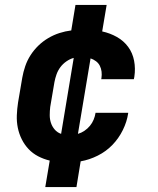

<svg xmlns="http://www.w3.org/2000/svg" viewBox="-20 -648 640 776"><path d="M163 108 181 1Q156 -5 134 -16.5Q112 -28 95.5 -45.5Q79 -63 68 -85Q57 -107 52 -131.5Q47 -156 48 -182Q49 -208 53 -234L70 -334Q74 -357 82 -380.5Q90 -404 103.5 -425Q117 -446 135 -463.5Q153 -481 175 -494Q197 -507 220.5 -514.5Q244 -522 268 -525L285 -628H411L393 -521Q425 -514 452.5 -498.5Q480 -483 498 -458.5Q516 -434 522 -402.5Q528 -371 523 -338L521 -328H389L390 -332Q392 -346 390.5 -358.5Q389 -371 383.5 -382Q378 -393 368 -400.5Q358 -408 346 -412L295 -107Q309 -111 321.5 -119.5Q334 -128 343.5 -139.5Q353 -151 358.5 -164.5Q364 -178 366 -191V-192H498V-190Q493 -156 476.5 -122.5Q460 -89 434.5 -62.5Q409 -36 375 -19Q341 -2 306 4L289 108ZM227 -107 278 -414Q263 -410 248.5 -400Q234 -390 224 -376.5Q214 -363 208.5 -347.5Q203 -332 200 -316L183 -216Q181 -199 181 -182.5Q181 -166 186 -151Q191 -136 201.5 -124Q212 -112 227 -107Z"/></svg>

Font: Iosevka Aile Extrabold Oblique
Style: Regular
Weight: 800
Italic angle: -9°
Designer: Belleve Invis
Foundry: Belleve Invis
Version: Version 31.1.0; ttfautohint (v1.8.4)